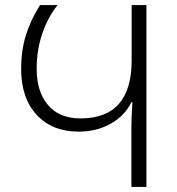

<svg xmlns="http://www.w3.org/2000/svg" viewBox="-20 -734 695 754"><path d="M496 -238Q496 -271 500 -333H496Q470 -279 414.5 -248Q359 -217 289 -217Q185 -217 124 -283Q63 -349 63 -464Q63 -534 81 -593.5Q99 -653 137 -714H206Q168 -666 146 -602Q124 -538 124 -463Q124 -374 168.5 -321.5Q213 -269 296 -269Q497 -269 497 -497V-714H555V0H496Z"/></svg>

Font: Noto Sans Georgian Light
Style: Regular
Weight: 300
Designer: Monotype Design team
Foundry: Monotype Imaging Inc.
Version: Version 1.000